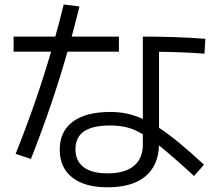

<svg xmlns="http://www.w3.org/2000/svg" viewBox="-20 -798 978 846"><path d="M243.2 -138.7Q243.2 -218.8 300.5 -261.7Q357.9 -304.7 465.8 -304.7Q503.9 -304.7 538.8 -297.4Q573.7 -290 609.4 -273.9V-636.7Q764.6 -636.7 884.8 -627L880.9 -561.5Q793.5 -568.4 680.7 -569.8V-234.9Q759.8 -183.1 878.9 -72.3L835 -22.5Q741.7 -108.4 680.7 -157.2Q677.2 -66.9 619.1 -19.8Q561 27.3 454.1 27.3Q353 27.3 298.1 -16.1Q243.2 -59.6 243.2 -138.7ZM205.1 -570.3H40V-636.7H223.6Q241.2 -698.7 260.7 -778.3L330.1 -769.5Q319.3 -724.6 295.9 -636.7H503.9V-570.3H277.3Q211.4 -337.9 116.2 -97.7L48.8 -120.1Q139.2 -344.7 205.1 -570.3ZM454.1 -34.2Q530.3 -34.2 569.8 -66.9Q609.4 -99.6 609.4 -162.1V-206.5Q572.3 -228.5 539.1 -236.8Q505.9 -245.1 465.8 -245.1Q388.2 -245.1 350.3 -219.2Q312.5 -193.4 312.5 -140.6Q312.5 -88.4 348.6 -61.3Q384.8 -34.2 454.1 -34.2Z"/></svg>

Font: Pretendard
Style: Regular
Weight: 400
Designer: Base glyphs from Inter by Rasmus Andersson; Hangeul glyphs from Noto Sans CJK(Source Han Sans) by Jang Soo-young and Kan
Foundry: Kil Hyung-jin
Version: Version 1.309